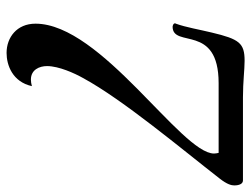

<svg xmlns="http://www.w3.org/2000/svg" viewBox="-110 -643 764 584"><g transform="rotate(90 272.0 -351.0)"><path d="M523 -637C541 -660 544 -673 544 -682C544 -690 542 -708 529 -708H276C229 -708 192 -713 165 -713C111 -713 99 -697 79 -613C70 -576 63 -534 52 -504C51 -503 51 -502 51 -501C51 -498 54 -495 61 -494C128 -494 50 -634 233 -634H445C446 -629 447 -625 447 -620C447 -520 52 -277 52 -77C52 -20 94 11 141 11C178 11 229 -7 242 -66C235 -64 228 -63 222 -63C192 -63 181 -89 181 -112C181 -148 203 -196 217 -221C283 -343 436 -525 523 -637Z"/></g></svg>

Font: Playball
Style: Regular
Weight: 400
Designer: Robert E. Leuschke
Foundry: Robert E. Leuschke
Version: Version 1.001